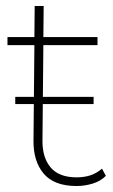

<svg xmlns="http://www.w3.org/2000/svg" viewBox="-20 -615 379 642"><path d="M236 7Q161 7 126 -34.5Q91 -76 92 -146L95 -464H5V-491H95L96 -595H126L125 -491H306V-464H125L122 -147Q121 -89 149 -55.5Q177 -22 236 -22Q261 -22 281.5 -28.5Q302 -35 321 -51L334 -27Q316 -9 289.5 -1Q263 7 236 7ZM31 -267V-291H293V-267Z"/></svg>

Font: Livvic Thin
Style: Regular
Weight: 250
Designer: Jacques Le Bailly, Baron von Fonthausen
Version: Version 1.001; ttfautohint (v1.8.2)